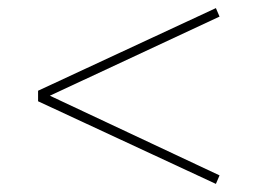

<svg xmlns="http://www.w3.org/2000/svg" viewBox="-20 -490 669 474"><path d="M513 -36 74 -240V-266L513 -470L522 -449L93 -249L94 -258L522 -57Z"/></svg>

Font: Lexend Mega Thin
Style: Regular
Weight: 250
Version: Version 1.007